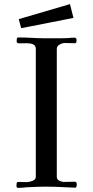

<svg xmlns="http://www.w3.org/2000/svg" viewBox="-20 -913 453 933"><path d="M353 -18Q353 -14 352 -7.5Q351 -1 345 -1Q333 -1 321.5 -2Q310 -3 298 -3Q249 -6 198 -6Q176 -6 154 -5Q132 -4 110 -3Q100 -2 89.5 -1Q79 0 68 0Q60 0 60 -10Q60 -17 61 -23Q62 -29 71 -29Q81 -29 90 -28.5Q99 -28 109 -28Q121 -28 137.5 -34Q154 -40 154 -54V-675Q154 -692 141 -697.5Q128 -703 110.5 -703Q93 -703 78.5 -702.5Q64 -702 62 -707Q61 -709 61 -716Q61 -720 62 -725.5Q63 -731 68 -731Q101 -731 134.5 -729Q168 -727 201 -727H246Q262 -727 278.5 -727Q295 -727 311 -728Q319 -729 326.5 -729.5Q334 -730 341 -730Q352 -730 352 -719Q352 -713 351 -708Q350 -703 342 -703Q330 -703 318.5 -703.5Q307 -704 295 -704Q283 -704 269.5 -696.5Q256 -689 256 -675V-54Q256 -41 268 -35Q280 -29 292 -29Q305 -29 317.5 -29.5Q330 -30 343 -30Q353 -30 353 -18ZM337 -826 83 -776 71 -820 320 -893Z"/></svg>

Font: Kaisei HarunoUmi
Style: Regular
Weight: 400
Designer: Font-Kai, 金井和夫
Foundry: KAZUO KANAI
Version: Version 5.003